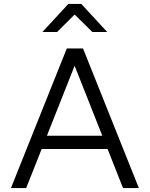

<svg xmlns="http://www.w3.org/2000/svg" viewBox="-20 -963 767 983"><path d="M555 -200H166V-268H555ZM691 0H610L345 -669H379L114 0H36L322 -715H405ZM529 -799H453L323 -927H401L272 -799H197L330 -943H396Z"/></svg>

Font: Wix Madefor Display
Style: Regular
Weight: 400
Designer: Dalton Maag Ltd
Foundry: Dalton Maag Ltd
Version: Version 3.100